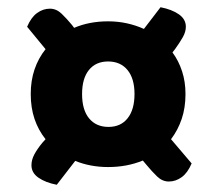

<svg xmlns="http://www.w3.org/2000/svg" viewBox="-20 -552 605 531"><path d="M493 -292Q493 -254 482.5 -223Q472 -192 453 -167L510 -100Q499 -74 482.5 -62Q466 -50 447 -50Q429 -50 414.5 -64Q400 -78 386 -95L375 -108Q331 -90 279 -90Q230 -90 188 -107L137 -41Q106 -47 86.5 -60.5Q67 -74 67 -95Q67 -110 75 -125Q83 -140 97 -157L106 -167Q86 -192 75.5 -223Q65 -254 65 -292Q65 -329 75.5 -360Q86 -391 106 -416L55 -478Q66 -504 82.5 -516Q99 -528 118 -528Q136 -528 150.5 -514Q165 -500 179 -483L185 -475Q227 -493 279 -493Q306 -493 331 -487.5Q356 -482 378 -472L424 -532Q455 -526 474.5 -512.5Q494 -499 494 -478Q494 -464 485.5 -449Q477 -434 464 -416L457 -407Q474 -384 483.5 -355Q493 -326 493 -292ZM207 -292Q207 -248 226.5 -224.5Q246 -201 280 -201Q314 -201 333 -225Q352 -249 352 -292Q352 -335 332.5 -358.5Q313 -382 279 -382Q245 -382 226 -358.5Q207 -335 207 -292Z"/></svg>

Font: Baloo Chettan
Style: Regular
Weight: 400
Designer: Maithili Shingre and Ek Type
Foundry: Ek Type
Version: Version 1.443;PS 1.000;hotconv 16.6.51;makeotf.lib2.5.65220;